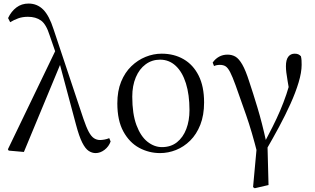

<svg xmlns="http://www.w3.org/2000/svg" viewBox="-20 -825 1727 1053"><path d="M27.7 1 23.3 -6.2 289.2 -558.1 316.4 -486.1 111.1 8.4ZM504.2 14.6Q484.9 14.6 466.5 2.7Q448.1 -9.3 431.1 -42.8Q414 -76.4 396.9 -141L305.2 -483.6L302.4 -486.2L252 -632.1Q233.2 -692 204.9 -712.4Q176.5 -732.9 133 -732.9Q103.6 -732.9 80 -724.4Q56.5 -716 35.8 -703.2L24.3 -725.9Q41.7 -762.8 70.1 -784.1Q98.4 -805.5 136.6 -805.5Q183.9 -805.5 216.9 -772.5Q249.8 -739.6 273.9 -664.1L437 -175Q453 -127.8 466.6 -102.3Q480.2 -76.9 495.4 -67Q510.6 -57.1 528.9 -57.1Q538.5 -57.1 552.6 -59.5Q566.7 -61.9 579.1 -67.4L586.7 -49.1Q577 -21.5 553.5 -3.4Q530 14.6 504.2 14.6Z M858.1 14.6Q796.7 14.6 743.2 -14.3Q689.7 -43.3 656.6 -103.8Q623.5 -164.4 623.5 -258Q623.5 -325.8 644.2 -376.7Q664.9 -427.5 700.1 -461.6Q735.4 -495.8 778.7 -513.2Q821.9 -530.6 866.5 -530.6Q934.5 -530.6 986.9 -500.3Q1039.4 -470 1069.4 -410.5Q1099.3 -351.1 1099.3 -263.4Q1099.3 -193 1078.6 -140.7Q1057.9 -88.3 1023.1 -53.9Q988.2 -19.4 945.3 -2.4Q902.5 14.6 858.1 14.6ZM868 -18.2Q917 -18.2 950.6 -44.9Q984.2 -71.6 1001.7 -117.6Q1019.2 -163.6 1019.2 -220.9Q1019.2 -306 999.6 -368.1Q980.1 -430.2 943.7 -464Q907.4 -497.8 857.8 -497.8Q813.4 -497.8 778.7 -472.2Q744 -446.7 724.7 -400.7Q705.4 -354.8 705.4 -294.9Q705.4 -200.6 728.3 -139Q751.3 -77.4 788.6 -47.8Q825.9 -18.2 868 -18.2Z M1367.9 201.2 1391.4 -54.5 1392.5 19.9Q1361.7 -102.8 1329.4 -195.1Q1297.1 -287.4 1272.3 -356.6Q1254.7 -405.3 1242.2 -429.3Q1229.7 -453.2 1217.4 -461.2Q1205.1 -469.2 1185.8 -469.2Q1167.9 -469.2 1153.8 -462.8L1146.4 -481.9Q1160.8 -502.6 1181.5 -514Q1202.1 -525.4 1227.9 -525.4Q1252.2 -525.4 1271.3 -514.3Q1290.3 -503.2 1308.9 -471Q1327.4 -438.9 1347.1 -376.7Q1367.1 -317.3 1392.1 -234.6Q1417.1 -151.9 1440.4 -45.7L1446.6 -44.3L1452.7 189.8L1376.9 207.4ZM1440.2 -3.5 1422.9 -28.9Q1451.5 -83.1 1474.6 -128.9Q1497.7 -174.7 1516.2 -218Q1534.8 -261.2 1550.6 -307.8Q1566.3 -354.4 1580.1 -409.4L1571.5 -298.4Q1562.6 -349.9 1557.6 -379.4Q1552.6 -409 1550.3 -427.5Q1548.1 -446.1 1548.1 -461.8Q1548.1 -496.9 1560.9 -513.8Q1573.7 -530.6 1595.9 -530.6Q1608.8 -530.6 1616.3 -527Q1623.8 -523.4 1630.4 -516.5Q1633.1 -505 1633.7 -494.2Q1634.3 -483.3 1634.3 -469.6Q1634.3 -427.9 1617.7 -372.9Q1601.2 -317.8 1573.1 -255.6Q1545 -193.4 1510.3 -128.8Q1475.5 -64.3 1440.2 -3.5Z"/></svg>

Font: Noto Serif JP
Style: Regular
Weight: 200
Designer: Ryoko NISHIZUKA 西塚涼子 (kana & ideographs); Frank Grießhammer (Latin, Greek & Cyrillic); Wenlong ZHANG 张文龙 (bopomofo); San
Foundry: Adobe
Version: Version 2.001;hotconv 1.1.0;makeotfexe 2.6.0